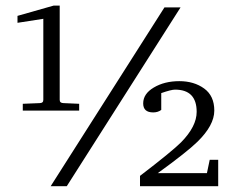

<svg xmlns="http://www.w3.org/2000/svg" viewBox="-20 -674 828 675"><path d="M747.1 -19.5H472.2V-55.7Q584.5 -141.6 616.7 -173.8Q671.4 -229.5 671.4 -280.8Q671.4 -358.9 595.2 -358.9Q582 -358.9 546.9 -346.7V-287.6Q535.2 -278.8 518.6 -278.8Q483.4 -278.8 483.4 -310.5Q483.4 -344.2 520.5 -366.2Q558.1 -388.7 610.4 -388.7Q662.1 -388.7 697.8 -362.8Q733.4 -336.9 733.4 -285.2Q733.4 -233.4 673.8 -175.3Q655.8 -157.7 621.3 -130.4Q586.9 -103 534.7 -65.4H707.5L717.3 -112.3H747.1ZM614.7 -647.9 214.8 -19.5H158.2L558.1 -647.9ZM258.3 -285.2H60.1V-309.1L119.6 -311.5Q132.3 -311.5 132.3 -322.8V-607.9L41.5 -593.8V-618.2L168.5 -654.3H189.9V-322.8Q189.9 -311.5 203.6 -311.5L258.3 -309.1Z"/></svg>

Font: Annapurna SIL
Style: Regular
Weight: 400
Designer: Peter Martin, Annie Olsen
Foundry: SIL International
Version: Version 2.000